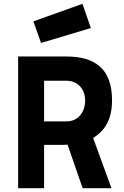

<svg xmlns="http://www.w3.org/2000/svg" viewBox="-20 -986 652 1006"><path d="M334 -228 413 0H564L468 -263C530 -302 567 -359 567 -461C567 -624 480 -690 327 -690H75V0H211V-227H313ZM426 -459C426 -397 388 -350 329 -350H211V-563H327C383 -563 426 -525 426 -459ZM155 -874 195 -761 456 -839 412 -966Z"/></svg>

Font: TitilliumMaps29L
Style: 999 wt
Weight: 900
Designer: Campivisivi
Foundry: Accademia di Belle Arti di Urbino and students of MA course of Visual design